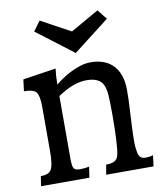

<svg xmlns="http://www.w3.org/2000/svg" viewBox="-92 -925 851 999"><g transform="rotate(-10 333.5 -425.0)"><path d="M51.3 -51.8Q91.8 -51.8 105.5 -72.3Q121.1 -95.7 121.1 -168.9V-404.8Q121.1 -463.4 106.9 -482.4Q92.8 -502 41.5 -502L49.3 -563.5L224.1 -589.8Q218.8 -550.3 218.8 -505.9Q281.2 -557.1 349.6 -580.1Q378.9 -590.3 410.2 -590.3Q441.4 -590.3 470.9 -581.1Q500.5 -571.8 522.5 -550.8Q570.8 -505.4 570.8 -415.5Q570.8 -360.8 567.4 -308.6Q558.1 -151.9 561.8 -117.7Q565.4 -83.5 570.3 -72.3Q579.6 -51.8 603.5 -51.8Q626.5 -51.8 645 -57.6L637.7 0H387.7L396.5 -51.8Q437 -51.8 452.1 -69.3Q458.5 -76.7 461.7 -89.6Q464.8 -102.5 467 -122.6Q469.2 -142.6 470.7 -170.9Q473.6 -228.5 473.6 -301.5Q473.6 -374.5 470.9 -408Q468.3 -441.4 458 -461.9Q438.5 -502 372.1 -502Q310.5 -502 242.2 -460L218.8 -445.8V-117.7Q218.8 -73.7 225.6 -64.5Q232.4 -55.2 241.2 -53.5Q250 -51.8 260.7 -51.8Q285.6 -51.8 307.1 -57.1L298.8 0H43.5ZM147.9 -798.8 185.5 -850.1 341.8 -765.1Q341.8 -765.1 491.2 -850.1L532.2 -798.8L341.8 -651.4Z"/></g></svg>

Font: HeadlandOne
Style: Regular
Weight: 400
Designer: Gary Lonergan
Foundry: Sorkin Type Co.
Version: Version 1.002